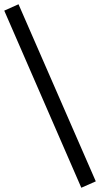

<svg xmlns="http://www.w3.org/2000/svg" viewBox="-86 -715 470 902"><path d="M296 167 -66 -665 1 -695 364 137Z"/></svg>

Font: Faustina Medium
Style: Italic
Weight: 500
Italic angle: -8°
Designer: Alfonso Garcia
Foundry: http://www.omnibus-type.com
Version: Version 1.200